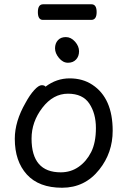

<svg xmlns="http://www.w3.org/2000/svg" viewBox="-20 -862 602 906"><path d="M266.6 -48.8Q314 -48.8 350.8 -74.5Q387.7 -100.1 410.2 -144.5Q432.6 -189 432.6 -257.8Q432.6 -326.2 401.6 -373Q370.6 -419.9 300.8 -419.9Q231 -419.9 179.9 -353.5Q128.9 -287.1 128.9 -208Q128.9 -48.8 266.6 -48.8ZM272.9 23.9Q163.6 23.9 106.7 -38.6Q49.8 -101.1 49.8 -207Q49.8 -289.1 100.6 -377Q120.6 -414.1 141.6 -437Q162.6 -460 176.8 -460Q189.9 -460 194.8 -453.1Q246.6 -492.2 308.6 -492.2Q370.6 -492.2 416 -461.9Q511.7 -398.9 511.7 -245.1Q511.7 -141.1 448.7 -62Q380.9 23.9 272.9 23.9ZM410.6 -768.1H182.6Q158.7 -768.1 158.7 -804.9Q158.7 -841.8 183.6 -841.8H411.6Q436 -841.8 436 -804.9Q436 -768.1 410.6 -768.1ZM338.9 -581.1Q324.7 -565.9 300.8 -565.9Q276.9 -565.9 258.3 -588.4Q239.7 -610.8 239.7 -634Q239.7 -657.2 253.2 -672.1Q266.6 -687 290.8 -687Q314.9 -687 334 -665.5Q353 -644 353 -620.1Q353 -596.2 338.9 -581.1Z"/></svg>

Font: LXGW WenKai GB Screen
Style: Regular
Weight: 400
Designer: LXGW / Fontworks Inc.
Foundry: LXGW / Fontworks Inc.
Version: Version 1.321;February 19, 2024;FontCreator 14.0.0.2901 64-b